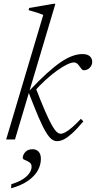

<svg xmlns="http://www.w3.org/2000/svg" viewBox="-20 -735 506 1012"><path d="M272 -715 59 0H12.5L208 -656.5Q199 -660.5 186.2 -664.8Q173.5 -669 159.2 -673.2Q145 -677.5 130.5 -681.5L134 -693L261 -715ZM130.5 -248.5 132 -254Q185.5 -311 227.2 -348.8Q269 -386.5 302.2 -408.8Q335.5 -431 363 -440.5Q390.5 -450 414.5 -450Q440.5 -450 453.2 -438.5Q466 -427 466 -410Q466 -396.5 459.5 -386Q453 -375.5 443 -370Q433 -364.5 421.5 -364.5Q415.5 -364.5 410.2 -370.8Q405 -377 398.5 -386.5Q392 -396 385 -401Q378 -406 370.5 -406Q356 -406 332.8 -394.8Q309.5 -383.5 280.8 -363Q252 -342.5 221 -314.2Q190 -286 159.5 -252L167 -275Q196 -199 217 -150.8Q238 -102.5 252.8 -76.2Q267.5 -50 278.8 -40Q290 -30 299.5 -30Q310 -30 324.5 -37.8Q339 -45.5 359.2 -62.8Q379.5 -80 406 -108.5L419.5 -95.5Q384.5 -54 359.5 -31.5Q334.5 -9 316 0Q297.5 9 280.5 9Q266 9 252.2 -1.2Q238.5 -11.5 221.8 -39Q205 -66.5 183.2 -117.2Q161.5 -168 130.5 -248.5ZM100 97.5Q100 81.5 113.2 66.5Q126.5 51.5 152.5 51.5Q171 51.5 183.2 64.2Q195.5 77 195.5 102.5Q195.5 133.5 179.5 163Q163.5 192.5 129 217Q94.5 241.5 38.5 257.5L40 235.5Q77.5 224.5 100.8 209.2Q124 194 135.2 177Q146.5 160 146.5 144Q146.5 128 135 120.5Q123.5 113 111.8 108.5Q100 104 100 97.5Z"/></svg>

Font: Newsreader 16pt 16pt Light
Style: Italic
Weight: 300
Italic angle: -17°
Version: Version 1.003